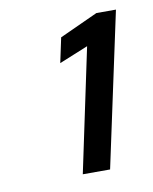

<svg xmlns="http://www.w3.org/2000/svg" viewBox="-54 -841 369 464"><g transform="rotate(-10 130.5 -609.0)"><path d="M113 -420 177 -723 106 -694 119 -755 213 -798H261L180 -420Z"/></g></svg>

Font: Saira SemiCondensed Medium
Style: Italic
Weight: 500
Width: 4
Italic angle: -12°
Designer: Hector Gatti with collaboration of the Omnibus-Type team
Foundry: Omnibus-Type
Version: Version 1.101